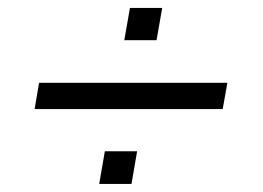

<svg xmlns="http://www.w3.org/2000/svg" viewBox="-20 -496 660 482"><path d="M292 -395 306.2 -476.1H387.2L373 -395ZM66.9 -222.2 78.1 -288.1H550.8L539.1 -222.2ZM229 -34.2 243.2 -116.2H324.2L310.1 -34.2Z"/></svg>

Font: Archivo Light
Style: Italic
Weight: 300
Italic angle: -10°
Designer: Hector Gatti
Foundry: Omnibus-Type
Version: Version 2.001